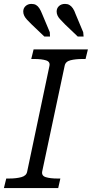

<svg xmlns="http://www.w3.org/2000/svg" viewBox="-40 -963 470 983"><path d="M99 -84 213 -625Q218 -647 195.5 -654Q173 -661 136 -661H120L132 -710H410L398 -661H383Q347 -661 321 -654.5Q295 -648 291 -626L176 -85Q172 -63 194.5 -56Q217 -49 254 -49H269L258 0H-20L-8 -49H7Q43 -49 69 -56Q95 -63 99 -84ZM176 -891 215 -798 216 -776H187L122 -838Q108 -852 98.5 -862Q89 -872 84 -882.5Q79 -893 79 -904Q79 -921 91 -932Q103 -943 121 -943Q135 -943 144.5 -937.5Q154 -932 161.5 -920.5Q169 -909 176 -891ZM347 -891 386 -798 388 -776H358L293 -838Q280 -852 270 -862Q260 -872 255 -882.5Q250 -893 250 -904Q250 -921 262 -932Q274 -943 293 -943Q306 -943 315.5 -937.5Q325 -932 333 -920.5Q341 -909 347 -891Z"/></svg>

Font: Roboto Serif Light
Style: Italic
Weight: 300
Italic angle: -10°
Version: Version 1.007